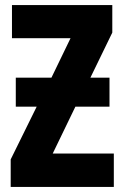

<svg xmlns="http://www.w3.org/2000/svg" viewBox="-20 -734 488 754"><path d="M42 -429H182L257 -584H27V-714H421V-606L335 -429H410V-315H276L187 -131H427V0H22V-108L124 -315H42Z"/></svg>

Font: Noto Sans ExtraCondensed ExtraBold
Style: Regular
Weight: 800
Width: 2
Designer: Monotype Design Team
Foundry: Monotype Imaging Inc.
Version: Version 2.013; ttfautohint (v1.8.4.7-5d5b)